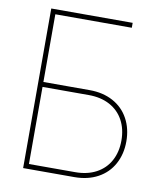

<svg xmlns="http://www.w3.org/2000/svg" viewBox="-82 -795 730 862"><g transform="rotate(10 283.0 -364.0)"><path d="M82 -727.5H453.1V-705.1H104.5V-396.5H315.4Q376.5 -396.5 422.4 -371.6Q468.3 -346.7 492.9 -301.5Q517.6 -256.3 517.6 -198.2Q517.6 -140.1 492.9 -95Q468.3 -49.8 422.4 -24.9Q376.5 0 315.4 0H82ZM315.4 -22.5Q370.6 -22.5 411.4 -44.4Q452.1 -66.4 473.6 -106.2Q495.1 -146 495.1 -198.2Q495.1 -250.5 473.6 -290.3Q452.1 -330.1 411.4 -352.1Q370.6 -374 315.4 -374H104.5V-22.5Z"/></g></svg>

Font: Intratopia Thin
Style: Regular
Weight: 100
Designer: Rasmus Andersson
Foundry: rsms
Version: Version 3.000;Glyphs 3.2.3 (3260)